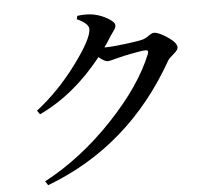

<svg xmlns="http://www.w3.org/2000/svg" viewBox="-56 -847 1113 965"><g transform="rotate(-5 500.0 -364.0)"><path d="M490.2 -610.4H498Q528.3 -610.4 595.7 -618.7Q663.1 -627 683.6 -632.8Q697.3 -635.7 715.8 -648.9Q734.4 -662.1 744.1 -662.1Q767.6 -662.1 812 -632.3Q856.4 -602.5 856.4 -579.1Q856.4 -565.4 833.5 -546.9Q810.5 -528.3 803.7 -516.6Q570.3 -104.5 148.4 54.7L134.8 34.2Q322.3 -65.4 482.4 -234.4Q642.6 -403.3 705.1 -559.6Q711.9 -578.1 695.3 -578.1Q679.7 -578.1 630.9 -568.8Q582 -559.6 556.6 -552.7Q509.8 -540 501 -540Q485.4 -540 456.1 -564.5Q316.4 -387.7 138.7 -303.7L125 -323.2Q238.3 -411.1 330.6 -535.6Q422.9 -660.2 422.9 -709Q422.9 -737.3 364.3 -763.7L368.2 -780.3Q401.4 -785.2 433.6 -782.2Q474.6 -778.3 514.6 -756.3Q554.7 -734.4 554.7 -716.8Q554.7 -708 551.3 -701.7Q547.9 -695.3 540 -684.6Q532.2 -673.8 526.4 -665Q507.8 -634.8 490.2 -610.4Z"/></g></svg>

Font: GenYoMin TW TTF SemiBold
Style: Regular
Weight: 600
Version: Version 1.300